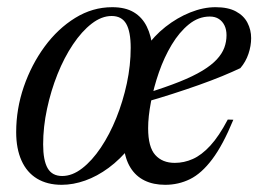

<svg xmlns="http://www.w3.org/2000/svg" viewBox="-20 -504 720 534"><path d="M292 -484Q328.5 -484 352 -470Q375.5 -456 388.2 -430.2Q401 -404.5 404.5 -368L384 -369Q408 -404 440.5 -429.5Q473 -455 509.2 -469.5Q545.5 -484 579.5 -484Q614.5 -484 636.2 -472.2Q658 -460.5 668.2 -440.8Q678.5 -421 678.5 -398Q678.5 -376.5 671 -354.2Q663.5 -332 648.5 -314.5Q627.5 -304.5 597.8 -292.2Q568 -280 532.8 -267.5Q497.5 -255 459.5 -242.8Q421.5 -230.5 384 -220L386.5 -244.5Q440 -261 478.8 -276.5Q517.5 -292 543 -307.5Q568.5 -323 583 -338.8Q597.5 -354.5 603.8 -371.2Q610 -388 610 -406Q610 -421.5 604.5 -433Q599 -444.5 588.8 -451.2Q578.5 -458 563.5 -458Q532 -458 505.2 -436.2Q478.5 -414.5 457.5 -379.5Q436.5 -344.5 422 -302.8Q407.5 -261 399.8 -220.2Q392 -179.5 392 -147.5Q392 -95 411.8 -73Q431.5 -51 466 -51Q492 -51 516.2 -61.8Q540.5 -72.5 564.8 -98.8Q589 -125 613.5 -171.5L629 -171Q600 -100.5 570.2 -61Q540.5 -21.5 508.5 -5.8Q476.5 10 439.5 10Q406.5 10 382 -2Q357.5 -14 342.8 -37.8Q328 -61.5 324 -98L343 -96.5Q314.5 -61 282.2 -37.2Q250 -13.5 216.8 -1.8Q183.5 10 151.5 10Q111.5 10 83 -7.2Q54.5 -24.5 39.8 -57.5Q25 -90.5 25 -136.5Q25 -201 46.2 -262.8Q67.5 -324.5 104.2 -374.5Q141 -424.5 189.2 -454.2Q237.5 -484 292 -484ZM153 -14.5Q181 -14.5 208.5 -35.8Q236 -57 260.5 -93.5Q285 -130 303.5 -176Q322 -222 332.8 -272.2Q343.5 -322.5 343.5 -371Q343.5 -416 331 -437.8Q318.5 -459.5 290.5 -459.5Q262.5 -459.5 235 -438.2Q207.5 -417 183 -380.5Q158.5 -344 140 -297.8Q121.5 -251.5 110.8 -201.2Q100 -151 100 -102.5Q100 -58 112.5 -36.2Q125 -14.5 153 -14.5Z"/></svg>

Font: Newsreader 48pt
Style: Italic
Weight: 400
Italic angle: -17°
Version: Version 1.003